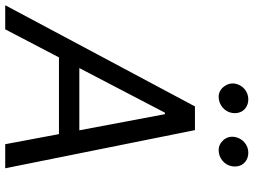

<svg xmlns="http://www.w3.org/2000/svg" viewBox="-158 -834 972 736"><g transform="rotate(90 328.0 -466.0)"><path d="M367.9 -727.3H458.8L605.1 0H512.8L474.1 -206H180L72.4 0H-19.9ZM220.9 -284.1H459.5L397.7 -612.2H392ZM485.1 -880.7Q486.9 -891.3 492.4 -900.7Q497.9 -910.2 505.9 -917.1Q513.8 -924 523.8 -927.9Q533.7 -931.8 544.7 -931.8Q558.2 -931.8 568.9 -927Q579.5 -922.2 586.6 -913.9Q593.8 -905.5 596.6 -894.2Q599.4 -882.8 597.3 -869.3Q595.5 -858.3 590 -849.1Q584.5 -839.8 576.2 -832.9Q567.8 -826 557.5 -822.1Q547.2 -818.2 536.2 -818.2Q512.8 -818.2 496.8 -836.6Q480.8 -855.1 485.1 -880.7ZM280.5 -880.7Q282.3 -891.3 287.6 -900.7Q293 -910.2 301 -917.1Q308.9 -924 319.1 -927.9Q329.2 -931.8 340.2 -931.8Q353.7 -931.8 364.3 -927Q375 -922.2 382.1 -913.9Q389.2 -905.5 392 -894.2Q394.9 -882.8 392.8 -869.3Q391 -858.3 385.5 -849.1Q380 -839.8 371.6 -832.9Q363.3 -826 353 -822.1Q342.7 -818.2 331.7 -818.2Q308.2 -818.2 292.6 -837.4Q277 -857.6 280.5 -880.7Z"/></g></svg>

Font: Inter P
Style: Italic
Weight: 400
Italic angle: -9.40001°
Designer: Rasmus Andersson
Foundry: rsms
Version: Version 3.018;git-588b23468